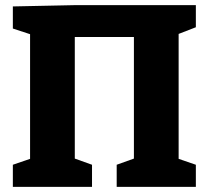

<svg xmlns="http://www.w3.org/2000/svg" viewBox="-20 -727 812 747"><path d="M742 -707V-621L675 -595V-109L742 -86V0H434V-86L501 -110V-583H271V-110L338 -86V0H30V-86L97 -109V-594L30 -616V-702L271 -707Z"/></svg>

Font: Bitter Pro ExtraBold
Style: Regular
Weight: 800
Designer: Sol Matas, and Bitter project Authors
Foundry: Sol Matas
Version: Version 1.010